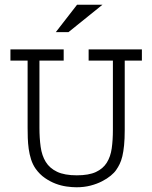

<svg xmlns="http://www.w3.org/2000/svg" viewBox="-20 -771 640 808"><path d="M248 -516.1H146V-233.9Q146 -189.9 151.1 -153.1Q156.2 -116.2 172.6 -89.6Q189 -63 220.2 -48.1Q251.5 -33.2 303.2 -33.2Q353.5 -33.2 383.5 -47.1Q413.6 -61 429.4 -86.4Q445.3 -111.8 450.2 -146.7Q455.1 -181.6 455.1 -224.1V-516.1H353V-563H577.1V-516.1H504.9V-224.1Q504.9 -186.5 502.2 -159.7Q499.5 -132.8 494.9 -113.5Q490.2 -94.2 483.6 -80.8Q477.1 -67.4 469.2 -56.2Q461.4 -44.4 446 -31.7Q430.7 -19 409.4 -8.1Q388.2 2.9 361.1 10Q334 17.1 301.8 17.1Q283.2 17.1 260.3 13.9Q237.3 10.7 214.1 2Q190.9 -6.8 168.9 -22Q147 -37.1 129.9 -61Q117.7 -78.6 110.8 -100.1Q104 -121.6 100.8 -144.5Q97.7 -167.5 96.9 -190.4Q96.2 -213.4 96.2 -233.9V-516.1H23.9V-563H248ZM214.8 -635.7 304.2 -751H411.1L268.1 -635.7Z"/></svg>

Font: Ethiopic Sadiss
Style: Regular
Weight: 400
Designer: abass alamnehe
Foundry: Senamirmir Project
Version: Version 5.100